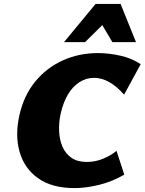

<svg xmlns="http://www.w3.org/2000/svg" viewBox="-20 -947 741 984"><path d="M362 17Q247 17 176 -33Q105 -83 80.5 -168.5Q56 -254 80 -359Q103 -459 161 -529.5Q219 -600 302 -637.5Q385 -675 482 -675Q538 -675 597.5 -661.5Q657 -648 701 -618L616 -462Q578 -505 539.5 -526.5Q501 -548 462 -548Q421 -548 386.5 -525.5Q352 -503 328 -462.5Q304 -422 291 -365Q281 -319 283 -274.5Q285 -230 300.5 -194.5Q316 -159 346.5 -138Q377 -117 425 -117Q469 -117 509.5 -134Q550 -151 577 -174L617 -52Q553 -15 485.5 1Q418 17 362 17ZM308 -731 470 -927H598L536 -850L416 -731ZM556 -731 486 -849 470 -927H598L677 -731Z"/></svg>

Font: Ysabeau Infant Black
Style: Italic
Weight: 900
Italic angle: -12°
Designer: Christian Thalmann (Catharsis Fonts)
Version: Version 2.001;gftools[0.9.30]; featfreeze: ss01,ss02,lnum